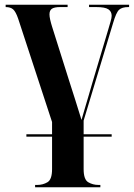

<svg xmlns="http://www.w3.org/2000/svg" viewBox="-20 -556 568 815"><path d="M92 24V14H201V-38L57 -477Q47 -506 36 -516Q25 -526 4 -526V-536H267V-526H236Q211 -526 200.5 -519Q190 -512 190 -495Q190 -486 193 -472.5Q196 -459 201 -443L272 -218Q286 -176 298.5 -135Q311 -94 326 -47Q331 -65 339.5 -93.5Q348 -122 356.5 -151Q365 -180 371 -201L439 -429Q445 -450 449.5 -465Q454 -480 454 -489Q454 -507 440 -516.5Q426 -526 388 -526H358V-536H528V-526H525Q498 -526 485.5 -514.5Q473 -503 460 -458L335 -44V14H454V24H335V162Q335 206 354.5 217.5Q374 229 398 229H406V239H129V229H138Q162 229 181.5 217.5Q201 206 201 162V24Z"/></svg>

Font: Noto Serif Display Condensed
Style: Bold
Weight: 700
Width: 3
Designer: Monotype Design Team
Foundry: Monotype Imaging Inc.
Version: Version 2.009